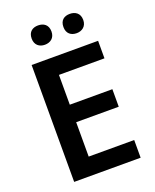

<svg xmlns="http://www.w3.org/2000/svg" viewBox="-165 -1008 889 1102"><g transform="rotate(-20 279.0 -457.5)"><path d="M145 -856C145 -816 172 -797 205 -797C238 -797 266 -816 266 -856C266 -898 238 -915 205 -915C172 -915 145 -898 145 -856ZM339 -856C339 -816 365 -797 399 -797C431 -797 460 -816 460 -856C460 -898 431 -915 399 -915C365 -915 339 -898 339 -856ZM499 0V-108H221V-318H481V-425H221V-607H499V-714H93V0Z"/></g></svg>

Font: Noto Sans Bamum SemiBold
Style: Regular
Weight: 600
Designer: Monotype Design Team
Foundry: Monotype Imaging Inc.
Version: Version 2.002